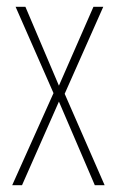

<svg xmlns="http://www.w3.org/2000/svg" viewBox="-20 -547 345 567"><path d="M26 -527H55L154 -294L256 -527H285L171 -270L289 0H260L154 -247L45 0H16L138 -272Z"/></svg>

Font: Noto Sans Display Thin Cond
Style: Regular
Weight: 250
Width: 3
Designer: Monotype Design team
Foundry: Monotype Imaging Inc.
Version: Version 1.000